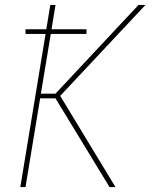

<svg xmlns="http://www.w3.org/2000/svg" viewBox="-20 -755 640 775"><path d="M62 0 164 -618H83V-637H167L183 -735H204L188 -637H329V-618H185L145 -377H204L539 -735H567L223 -368L446 0H422L204 -358H142L83 0Z"/></svg>

Font: Iosevka Aile Thin Oblique
Style: Regular
Weight: 100
Italic angle: -9°
Designer: Belleve Invis
Foundry: Belleve Invis
Version: Version 31.1.0; ttfautohint (v1.8.4)